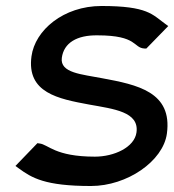

<svg xmlns="http://www.w3.org/2000/svg" viewBox="-20 -610 582 641"><path d="M462.6 -448H468.6L541.7 -523L530.8 -531C488.9 -561 473.8 -590 318.8 -590C191.8 -590 96.8 -509 85.1 -422C68.6 -300 174.9 -280 277.3 -261C360.3 -246 445 -237 435.7 -168C428.9 -118 360.8 -87 296.8 -87C162.8 -87 141.3 -128 111.7 -131L104.9 -132L31.6 -56L42.5 -48C86.2 -16 130.5 11 283.5 11C404.5 11 524.7 -72 537.2 -164C556 -303 439.2 -327 320.2 -349C254 -362 179.5 -366 186.4 -417C193.1 -467 236.7 -493 305.5 -492C440.5 -492 423.8 -450 462.6 -448Z"/></svg>

Font: Charger
Style: ExBdIt
Weight: 400
Designer: Jasper
Foundry: Cannot Into Space Fonts
Version: Version 0.99